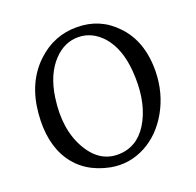

<svg xmlns="http://www.w3.org/2000/svg" viewBox="-84 -603 717 703"><g transform="rotate(-15 275.0 -251.0)"><path d="M383.8 -19.5Q442.4 -57.6 474.6 -127.9Q507.8 -200.2 502 -284.2Q493.2 -402.3 419.9 -464.8Q354.5 -522.5 265.1 -515.1Q175.8 -507.8 115.2 -439.5Q47.9 -364.3 47.9 -246.1Q47.9 -132.8 101.1 -65.4Q154.3 2 252 12.7Q323.2 19.5 383.8 -19.5ZM122.1 -287.1Q127 -374 168.9 -426.8Q207 -474.6 261.2 -478.5Q315.4 -482.4 359.4 -440.4Q406.2 -394.5 420.9 -308.6Q439.5 -199.2 408.2 -121.1Q377 -43 308.6 -28.3Q225.6 -10.7 170.4 -87.9Q115.2 -165 122.1 -287.1Z"/></g></svg>

Font: Bpmf GenWan Min R
Style: R
Weight: 400
Foundry: But Ko
Version: Version 1.320